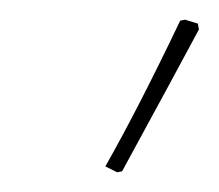

<svg xmlns="http://www.w3.org/2000/svg" viewBox="-20 -695 222 195"><path d="M163 -674 168 -675 181 -671 182 -665Q159 -622 104 -521L99 -520L87 -526Q121 -586 163 -674Z"/></svg>

Font: Alegreya Sans SC Thin
Style: Italic
Weight: 100
Italic angle: -7°
Designer: Juan Pablo del Peral
Foundry: Huerta Tipografica
Version: Version 2.007